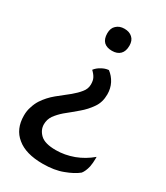

<svg xmlns="http://www.w3.org/2000/svg" viewBox="-185 -577 778 899"><g transform="rotate(30 204.5 -127.5)"><path d="M214.8 -497.1Q188.5 -497.1 171.9 -481.4Q155.3 -466.8 155.3 -438.5Q155.3 -408.2 170.9 -392.6Q186.5 -377.9 214.8 -377.9Q243.2 -377.9 258.8 -393.6Q274.4 -409.2 274.4 -439.5Q274.4 -467.8 257.8 -482.4Q242.2 -497.1 214.8 -497.1ZM198.2 242.2Q261.7 242.2 306.6 224.6Q351.6 208 377.9 186.5Q390.6 170.9 397.5 141.6Q401.4 120.1 401.4 100.6Q401.4 94.7 401.4 87.9Q362.3 121.1 315.4 138.7Q267.6 156.2 219.7 156.2Q160.2 156.2 135.7 132.8Q111.3 109.4 111.3 79.1Q111.3 52.7 126 31.2Q141.6 9.8 164.1 -9.8Q178.7 -22.5 195.3 -35.2Q210.9 -47.9 226.6 -61.5Q255.9 -85.9 277.3 -117.2Q298.8 -147.5 298.8 -190.4Q298.8 -222.7 285.2 -249Q271.5 -275.4 248 -293Q227.5 -291 210 -280.3Q191.4 -270.5 179.7 -254.9Q195.3 -240.2 202.1 -226.6Q209 -213.9 209 -192.4Q209 -168 192.4 -148.4Q176.8 -128.9 153.3 -109.4Q124 -85.9 90.8 -59.6Q58.6 -33.2 36.1 1Q24.4 19.5 17.6 42Q9.8 63.5 9.8 89.8Q9.8 163.1 58.6 202.1Q106.4 242.2 198.2 242.2Z"/></g></svg>

Font: cl
Style: Regular
Weight: 400
Designer: Mitja Miklavcic
Version: Version 1.0